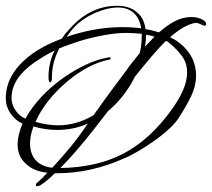

<svg xmlns="http://www.w3.org/2000/svg" viewBox="-20 -520 734 665"><path d="M109 125Q104 125 104 121Q104 115 111 111L128 95Q132 91 136 86.5Q140 82 144 78Q100 74 74 51Q41 25 41 -20Q41 -52 58 -92Q33 -103 16.5 -127Q0 -151 0 -179Q0 -258 74 -320Q121 -359 194 -386Q199 -394 204.5 -401Q210 -408 217 -415Q289 -500 386 -500Q431 -500 457 -475Q479 -456 484 -419Q497 -417 508.5 -414Q520 -411 531 -408Q558 -432 585.5 -446.5Q613 -461 643 -461Q666 -461 683 -451Q694 -445 694 -436Q694 -431 688 -431Q685 -431 675 -436Q665 -441 658 -441Q619 -435 569 -391Q575 -388 580.5 -385Q586 -382 591 -379Q659 -332 659 -258Q659 -223 642.5 -188Q626 -153 599 -112Q588 -94 564.5 -72.5Q541 -51 512.5 -31Q484 -11 456.5 5Q429 21 409 29Q294 80 179 80H170Q157 93 145 103Q133 113 121 121Q114 125 109 125ZM211 -392 225 -397 238 -401Q322 -426 403 -426Q420 -426 436.5 -425Q453 -424 469 -422Q465 -449 451 -467Q429 -494 388 -494Q362 -494 333 -484Q298 -473 267.5 -452Q237 -431 215 -398ZM181 -86Q245 -86 304 -121L339 -170L372 -215L416 -274Q427 -290 439 -305Q451 -320 464 -336Q471 -364 471 -397V-403Q459 -404 445.5 -405Q432 -406 418 -406Q386 -406 347.5 -399.5Q309 -393 263 -380Q242 -373 222.5 -366.5Q203 -360 185 -352Q173 -328 166.5 -304.5Q160 -281 160 -253Q160 -235 154 -235Q148 -235 148 -253Q148 -302 169 -345Q149 -335 131.5 -324.5Q114 -314 98 -303Q20 -248 20 -181Q20 -158 33.5 -138Q47 -118 68 -109Q112 -189 203 -253Q287 -310 355 -321Q363 -323 363 -319Q363 -313 356 -313Q288 -299 218 -242Q137 -175 103 -98Q144 -86 181 -86ZM486 -398Q486 -388 485 -378.5Q484 -369 482 -358L515 -393Q508 -395 500.5 -397Q493 -399 486 -400ZM189 62Q315 60 406.5 12.5Q498 -35 573 -138Q599 -174 613.5 -206.5Q628 -239 628 -269Q628 -301 611.5 -324Q595 -347 569 -369L563 -374Q562 -376 559 -376.5Q556 -377 554 -378Q531 -355 505 -324.5Q479 -294 447 -254Q422 -203 381 -160Q374 -153 367.5 -147Q361 -141 354 -135L313 -82Q278 -37 247 -1Q216 35 189 62ZM161 61Q194 26 225 -12Q256 -50 284 -92Q236 -70 178 -70Q137 -70 96 -82Q84 -51 84 -23Q84 13 104 35Q124 57 161 61Z"/></svg>

Font: Passions Conflict
Style: Regular
Weight: 400
Designer: Robert E. Leuschke
Foundry: Robert E. Leuschke
Version: Version 1.010; ttfautohint (v1.8.3)